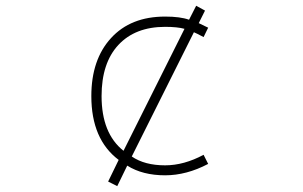

<svg xmlns="http://www.w3.org/2000/svg" viewBox="-20 -591 1040 658"><path d="M403.3 -74.2 612.3 -492.2Q587.9 -499 545.9 -499Q443.4 -499 385.7 -437Q328.1 -375 328.1 -261.7Q328.1 -133.8 403.3 -74.2ZM677.7 -60.5 693.4 -29.3Q619.1 9.8 545.9 9.8Q468.8 9.8 416 -23.4L381.8 46.9L350.6 31.2L386.7 -43Q293 -113.3 293 -261.7Q293 -386.7 360.4 -460.4Q427.7 -534.2 545.9 -534.2Q597.7 -534.2 627.9 -523.4L652.3 -571.3L682.6 -554.7L661.1 -511.7L693.4 -496.1L677.7 -463.9Q652.3 -477.5 644.5 -480.5L431.6 -54.7Q475.6 -24.4 545.9 -24.4Q610.4 -24.4 677.7 -60.5Z"/></svg>

Font: GenEi Gothic M ExtraLight
Style: Regular
Weight: 200
Designer: o_tamon (Modified); [Source Han Sans]
Ryoko NISHIZUKA  (kana & ideographs); Paul D. Hunt (Latin, Greek & Cyrillic); Wenl
Version: Version 1.1a;Original Version 1.004